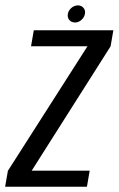

<svg xmlns="http://www.w3.org/2000/svg" viewBox="-46 -710 452 730"><path d="M-26.5 0 -16 -60.5 286.5 -534H72L82.5 -595H385L374.5 -534L74.5 -61H295L284.5 0ZM239.5 -624.5Q225.5 -624.5 217.5 -634Q209.5 -643.5 212 -657.5Q214.5 -670.5 225.5 -680Q236.5 -689.5 250.5 -689.5Q263.5 -689.5 271.5 -680Q279.5 -670.5 277 -657.5Q274.5 -644 263.5 -634.2Q252.5 -624.5 239.5 -624.5Z"/></svg>

Font: Anybody
Style: Italic
Weight: 400
Italic angle: -10°
Designer: Tyler Finck
Foundry: Etcetera Type Company
Version: Version 1.010; ttfautohint (v1.8.3) -l 8 -r 50 -G 200 -x 14 